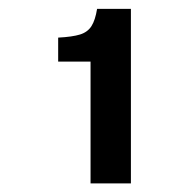

<svg xmlns="http://www.w3.org/2000/svg" viewBox="-20 -837 440 440"><path d="M187.5 -416.7V-695.8H113.3V-750.8Q145.8 -752.5 163.3 -757.9Q180.8 -763.3 189.6 -777.1Q198.3 -790.8 202.5 -816.7H280V-416.7Z"/></svg>

Font: Familjen Grotesk GF Medium
Style: Regular
Weight: 500
Designer: Anders Wikstroem, Jonas Baeckman, Matilda Gysing, Kristian Moeller
Foundry: Familjen STHLM AB
Version: Version 2.000; Beta; Release 4; Build 6